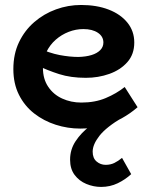

<svg xmlns="http://www.w3.org/2000/svg" viewBox="-20 -503 604 772"><path d="M302.5 14Q252.2 14 204.1 -1.4Q156 -16.8 117.2 -47Q78.5 -77.3 56.1 -122.1Q33.7 -166.8 33.7 -225.4Q33.7 -286 56.5 -333.5Q79.2 -380.9 117.9 -414.3Q156.6 -447.7 205.2 -465.3Q253.8 -483 306 -483Q368.7 -483 416.8 -464.5Q464.8 -446 492.3 -412Q519.9 -377.9 519.9 -332.1Q519.9 -284.5 492 -253.1Q464.1 -221.7 419.7 -205.9Q375.3 -190.1 325.2 -190.1Q264.5 -190.1 217.9 -205Q171.3 -219.9 125.9 -241.5L125.6 -313.4Q179.5 -289.1 220.1 -281.6Q260.6 -274 295.3 -274Q325.4 -274.8 347.8 -281.6Q370.1 -288.4 382.9 -301.3Q395.7 -314.2 395.7 -332.1Q395.7 -356.5 373.5 -371.3Q351.3 -386.1 315.2 -386.1Q284.9 -386.1 256.1 -374.9Q227.3 -363.7 203.9 -343.2Q180.6 -322.6 166.6 -294Q152.6 -265.5 152.6 -230Q152.6 -185.6 173.8 -154.2Q194.9 -122.7 230.2 -106.7Q265.4 -90.6 307.1 -90.6Q362.1 -90.6 405.1 -108.7Q448.2 -126.8 481.4 -153.2L533.2 -71.9Q504.3 -46.8 469.4 -27.3Q434.5 -7.8 393 3.1Q351.4 14 302.5 14ZM386.6 248.6Q356 248.6 327.1 236.6Q298.2 224.6 280 200.3Q261.8 176 261.8 139.1Q261.8 97.9 284.2 64.3Q306.5 30.7 340 5.4Q373.5 -20 405.8 -35.7L472.9 -30.7Q407.7 7.7 380.1 42.7Q352.6 77.7 352.6 106.8Q352.6 133 368.4 146.4Q384.1 159.8 405 159.8Q424.2 159.8 439.8 152.2Q455.4 144.5 470.7 131.8L507.5 197.2Q484 219 453.3 233.8Q422.6 248.6 386.6 248.6Z"/></svg>

Font: BioRhyme ExtraBold
Style: Regular
Weight: 800
Designer: Aoife Mooney
Foundry: Aoife Mooney Type
Version: Version 1.600;gftools[0.9.33]